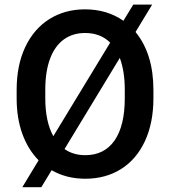

<svg xmlns="http://www.w3.org/2000/svg" viewBox="-20 -761 730 828"><path d="M202.6 -26.9 158.2 46.4H76.2L146.5 -69.8Q101.1 -115.7 76.4 -183.6Q51.8 -251.5 51.8 -337.4V-373Q51.8 -479.5 88.9 -558.1Q126 -636.7 192.9 -678.7Q259.8 -720.7 346.7 -720.7Q441.4 -720.7 512.2 -671.4L554.7 -741.2H636.2L564.5 -623Q641.6 -528.8 641.6 -373V-337.4Q641.6 -231 605 -152.3Q568.4 -73.7 502 -32Q435.5 9.8 347.7 9.8Q266.6 9.8 202.6 -26.9ZM175.3 -337.4Q175.3 -236.3 210 -173.8L455.1 -577.1Q413.6 -618.7 346.7 -618.7Q293.5 -618.7 254.9 -590.6Q216.3 -562.5 195.8 -507.6Q175.3 -452.6 175.3 -374ZM518.1 -374Q518.1 -454.1 496.6 -511.2L258.3 -118.2Q295.9 -91.8 347.7 -91.8Q429.7 -91.8 473.9 -155Q518.1 -218.3 518.1 -337.4Z"/></svg>

Font: Mardoto Medium
Style: Regular
Weight: 500
Designer: Christian Robertson, Vahan Hovhannisyan
Foundry: Google
Version: Version 1.000